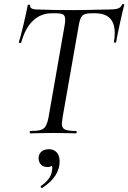

<svg xmlns="http://www.w3.org/2000/svg" viewBox="-20 -673 647 969"><path d="M225 -81 306 -544Q309 -562 309 -574Q309 -593 299 -599.5Q289 -606 262 -606H241Q186 -606 146.5 -568.5Q107 -531 87 -458Q87 -456 83 -456Q80 -456 77 -457.5Q74 -459 75 -460Q84 -487 99 -550.5Q114 -614 120 -647Q121 -650 127 -649.5Q133 -649 132 -646Q129 -625 171 -625Q245 -622 354 -622Q405 -622 467 -624L530 -625Q560 -625 575 -630Q590 -635 596 -650Q598 -653 603 -652.5Q608 -652 607 -648Q599 -619 584.5 -552Q570 -485 566 -460Q565 -457 559.5 -457.5Q554 -458 555 -462Q559 -483 559 -507Q559 -606 460 -606H441Q407 -606 395 -593.5Q383 -581 377 -542L296 -81Q292 -55 292 -49Q292 -27 307.5 -19.5Q323 -12 365 -12Q367 -12 367 -6Q367 0 365 0Q335 0 318 -1L248 -2L181 -1Q164 0 133 0Q130 0 130 -6Q130 -12 133 -12Q168 -12 185 -17Q202 -22 210.5 -36.5Q219 -51 225 -81ZM187 265Q236 232 242 191Q244 179 244 175Q244 171 242 163Q235 170 219 170Q196 170 184.5 155Q173 140 175 120Q177 102 190.5 91Q204 80 226 80Q252 80 266.5 96.5Q281 113 281 141Q281 218 194 275L192 276Q188 276 186 271.5Q184 267 187 265Z"/></svg>

Font: CormorantInfant-MediumItalic
Style: Italic
Weight: 500
Italic angle: -10°
Designer: Christian Thalmann (Catharsis Fonts)
Foundry: Catharsis Fonts
Version: Version 3.303